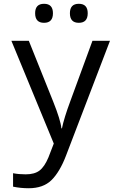

<svg xmlns="http://www.w3.org/2000/svg" viewBox="-20 -751 640 1011"><path d="M40 -536.1H131.8L259.8 -216.8Q299.8 -116.7 303.2 -75.2H306.2Q317.4 -129.9 350.1 -217.8L466.8 -536.1H559.1L327.1 69.8Q294.4 154.8 251 197.5Q207.5 240.2 130.9 240.2Q88.9 240.2 48.8 231.9V161.1Q79.1 167 115.2 167Q162.1 167 188.2 147Q214.4 127 234.9 78.1L263.2 4.9ZM211.9 -731Q258.8 -731 258.8 -681.2Q258.8 -630.9 211.9 -630.9Q165 -630.9 165 -681.2Q165 -731 211.9 -731ZM395 -731Q441.9 -731 441.9 -681.2Q441.9 -630.9 395 -630.9Q348.1 -630.9 348.1 -681.2Q348.1 -731 395 -731Z"/></svg>

Font: Noto Mono
Style: Regular
Weight: 400
Designer: Monotype Design Team
Foundry: Monotype Imaging Inc.
Version: Version 1.00